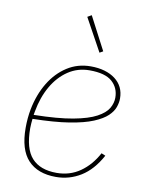

<svg xmlns="http://www.w3.org/2000/svg" viewBox="-86 -812 676 885"><g transform="rotate(10 252.5 -369.5)"><path d="M237 12Q152 12 106.5 -36.5Q61 -85 61 -187Q61 -210 63 -232Q65 -254 69 -275Q83 -346 116 -400.5Q149 -455 198 -486.5Q247 -518 308 -518Q344 -518 373 -509.5Q402 -501 423 -485Q444 -469 455 -446.5Q466 -424 466 -395Q466 -376 458.5 -354.5Q451 -333 429.5 -312.5Q408 -292 366 -274.5Q324 -257 255.5 -246Q187 -235 85 -233Q84 -226 83 -211.5Q82 -197 82 -189Q82 -93 121 -50Q160 -7 237 -7Q299 -7 347 -40.5Q395 -74 426 -132L445 -124Q407 -54 353.5 -21Q300 12 237 12ZM306 -499Q250 -499 205.5 -469Q161 -439 131.5 -387.5Q102 -336 90 -269L87 -252Q200 -254 270 -267Q340 -280 378 -300.5Q416 -321 430 -345.5Q444 -370 444 -395Q444 -441 411.5 -470Q379 -499 306 -499ZM336 -587 252 -740 271 -751 352 -596Z"/></g></svg>

Font: IBM Plex Sans Thin
Style: Italic
Weight: 250
Italic angle: -11.31°
Designer: Mike Abbink, Paul van der Laan, Pieter van Rosmalen
Foundry: Bold Monday
Version: Version 3.201